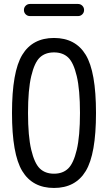

<svg xmlns="http://www.w3.org/2000/svg" viewBox="-20 -930 540 960"><path d="M129.9 -910.2H370.1Q382.8 -910.2 391.6 -901.4Q400.4 -892.6 400.4 -879.9Q400.4 -867.2 391.6 -858.4Q382.8 -849.6 370.1 -849.6H129.9Q117.2 -849.6 108.4 -858.4Q99.6 -867.2 99.6 -879.9Q99.6 -892.6 108.4 -901.4Q117.2 -910.2 129.9 -910.2ZM320.8 -642.6Q293.9 -668 250 -668Q206.1 -668 179.2 -642.6Q152.3 -617.2 136.2 -549.3Q120.1 -481.4 120.1 -365.2Q120.1 -249 136.2 -181.2Q152.3 -113.3 179.2 -87.4Q206.1 -61.5 250 -61.5Q293.9 -61.5 320.8 -87.4Q347.7 -113.3 363.8 -181.2Q379.9 -249 379.9 -365.2Q379.9 -481.4 363.8 -549.3Q347.7 -617.2 320.8 -642.6ZM408.7 -74.7Q357.4 9.8 250 9.8Q142.6 9.8 91.3 -74.7Q40 -159.2 40 -365.2Q40 -571.3 91.3 -655.8Q142.6 -740.2 250 -740.2Q357.4 -740.2 408.7 -655.8Q460 -571.3 460 -365.2Q460 -159.2 408.7 -74.7Z"/></svg>

Font: Rounded Mgen+ 2m regular
Style: Regular
Weight: 400
Designer: [Source Han Sans]
Ryoko NISHIZUKA  (kana & ideographs); Paul D. Hunt (Latin, Greek & Cyrillic); Wenlong ZHANG  (bopomofo
Version: Version 1.059.20150602